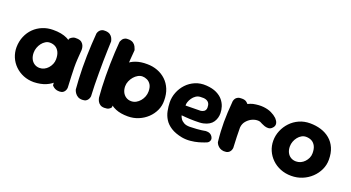

<svg xmlns="http://www.w3.org/2000/svg" viewBox="-48 -1176 3138 1718"><g transform="rotate(20 1521.0 -317.0)"><path d="M287 0Q233 0 187.5 -18.5Q142 -37 107.5 -70.5Q73 -104 54.5 -148Q36 -192 36 -242Q37 -299 57 -346Q77 -393 111.5 -427Q146 -461 192.5 -480Q239 -499 292 -499Q373 -500 428 -473.5Q483 -447 511.5 -391.5Q540 -336 540 -250Q540 -200 525 -155.5Q510 -111 479 -76.5Q448 -42 400 -22Q352 -2 287 0ZM292 -137Q315 -137 335.5 -147Q356 -157 371.5 -174.5Q387 -192 396.5 -214Q406 -236 406 -261Q406 -303 392.5 -329.5Q379 -356 356.5 -369Q334 -382 304 -382Q282 -382 262.5 -370Q243 -358 228.5 -339Q214 -320 205.5 -296.5Q197 -273 197 -248Q197 -216 208.5 -191Q220 -166 242 -151.5Q264 -137 292 -137ZM530 0Q506 0 490.5 -8Q475 -16 467.5 -24Q460 -32 460 -32Q453 -105 448 -175Q443 -245 443.5 -318.5Q444 -392 451 -472Q451 -472 458 -479.5Q465 -487 481 -494.5Q497 -502 523 -499Q551 -497 565.5 -484Q580 -471 585.5 -455.5Q591 -440 591.5 -428Q592 -416 592 -416Q588 -365 585.5 -325.5Q583 -286 583.5 -248Q584 -210 586 -165Q588 -120 591 -58Q591 -58 590 -49.5Q589 -41 583.5 -29.5Q578 -18 565.5 -9Q553 0 530 0Z M749 0Q723 0 706.5 -10Q690 -20 680.5 -33.5Q671 -47 667.5 -57Q664 -67 664 -67Q660 -110 657.5 -162Q655 -214 654 -270.5Q653 -327 654.5 -384.5Q656 -442 659 -497Q662 -552 666 -601Q666 -601 668.5 -609Q671 -617 678.5 -627.5Q686 -638 700.5 -645Q715 -652 739 -650Q765 -648 780 -637Q795 -626 802 -612.5Q809 -599 811.5 -589Q814 -579 814 -579Q813 -541 811 -491.5Q809 -442 808.5 -387Q808 -332 808 -274.5Q808 -217 809 -161.5Q810 -106 813 -57Q813 -57 811.5 -48.5Q810 -40 804 -28.5Q798 -17 785 -8.5Q772 0 749 0Z M1182 0Q1113 0 1065.5 -20Q1018 -40 990.5 -74.5Q963 -109 950.5 -153.5Q938 -198 938 -248Q938 -309 954.5 -356Q971 -403 1002.5 -435Q1034 -467 1081 -483.5Q1128 -500 1188 -499Q1241 -499 1287 -481.5Q1333 -464 1367.5 -431.5Q1402 -399 1421.5 -352Q1441 -305 1441 -244Q1442 -194 1421.5 -150Q1401 -106 1365.5 -72.5Q1330 -39 1283 -19.5Q1236 0 1182 0ZM959 0Q934 0 918.5 -11Q903 -22 896 -35.5Q889 -49 886.5 -59.5Q884 -70 884 -70Q880 -114 877.5 -165Q875 -216 874.5 -272.5Q874 -329 875 -386Q876 -443 879 -497.5Q882 -552 886 -601Q886 -601 889 -609Q892 -617 899 -627.5Q906 -638 921 -645Q936 -652 960 -650Q986 -648 1001.5 -636.5Q1017 -625 1024.5 -610.5Q1032 -596 1035 -586Q1038 -576 1038 -576Q1034 -536 1030.5 -483.5Q1027 -431 1024.5 -372.5Q1022 -314 1020.5 -253.5Q1019 -193 1019.5 -135.5Q1020 -78 1023 -29Q1023 -29 1018 -22Q1013 -15 1000 -7.5Q987 0 959 0ZM1164 -138Q1189 -138 1210 -149.5Q1231 -161 1247.5 -180.5Q1264 -200 1273 -224Q1282 -248 1282 -273Q1282 -313 1267.5 -336.5Q1253 -360 1230.5 -370.5Q1208 -381 1186 -381Q1164 -381 1143.5 -369.5Q1123 -358 1106.5 -339Q1090 -320 1079.5 -295.5Q1069 -271 1069 -246Q1069 -216 1080.5 -191.5Q1092 -167 1114 -152.5Q1136 -138 1164 -138Z M1703 11Q1637 -2 1595.5 -28.5Q1554 -55 1532 -90.5Q1510 -126 1502 -166.5Q1494 -207 1493 -247Q1492 -296 1510.5 -343Q1529 -390 1563 -426.5Q1597 -463 1645 -483.5Q1693 -504 1751 -500Q1810 -496 1849 -477Q1888 -458 1910.5 -430.5Q1933 -403 1943 -371.5Q1953 -340 1953 -311Q1954 -263 1928.5 -225Q1903 -187 1843 -173Q1827 -169 1805.5 -168Q1784 -167 1760.5 -167Q1737 -167 1714 -168Q1691 -169 1673 -170.5Q1655 -172 1644 -173Q1633 -174 1633 -174Q1636 -160 1647 -143Q1658 -126 1679.5 -114Q1701 -102 1736 -102Q1774 -103 1801.5 -105Q1829 -107 1846.5 -109.5Q1864 -112 1872 -113.5Q1880 -115 1880 -115Q1880 -115 1887 -115.5Q1894 -116 1905.5 -114.5Q1917 -113 1928.5 -106.5Q1940 -100 1948 -87Q1957 -72 1956 -61Q1955 -50 1950 -42Q1945 -34 1939.5 -30Q1934 -26 1934 -26Q1934 -26 1913 -17.5Q1892 -9 1858.5 0.5Q1825 10 1784 14Q1743 18 1703 11ZM1636 -268 1776 -270Q1776 -270 1781 -270.5Q1786 -271 1794 -273.5Q1802 -276 1809.5 -281Q1817 -286 1822 -295.5Q1827 -305 1827 -319Q1827 -343 1818 -358.5Q1809 -374 1789 -381.5Q1769 -389 1734 -386Q1711 -385 1692 -372Q1673 -359 1660 -340Q1647 -321 1640.5 -301.5Q1634 -282 1636 -268Z M2087 -70Q2067 -68 2056 -80.5Q2045 -93 2040 -110.5Q2035 -128 2034 -141.5Q2033 -155 2033 -155Q2027 -182 2024.5 -197.5Q2022 -213 2022.5 -222.5Q2023 -232 2024.5 -241.5Q2026 -251 2026 -265Q2030 -324 2053 -370Q2076 -416 2114 -446Q2152 -476 2198 -488Q2253 -499 2296.5 -494.5Q2340 -490 2372.5 -474.5Q2405 -459 2426 -439Q2426 -439 2431 -433.5Q2436 -428 2442.5 -418.5Q2449 -409 2452 -396.5Q2455 -384 2451 -371Q2447 -358 2431 -344Q2417 -332 2398.5 -331.5Q2380 -331 2363 -337Q2346 -343 2334.5 -349Q2323 -355 2323 -355Q2307 -365 2281 -363Q2255 -361 2228 -347Q2202 -332 2184 -309.5Q2166 -287 2162 -257Q2159 -234 2157.5 -216.5Q2156 -199 2155 -184Q2154 -169 2154 -152.5Q2154 -136 2155 -114Q2155 -114 2150 -104Q2145 -94 2130.5 -83.5Q2116 -73 2087 -70ZM2096 -1Q2074 -3 2059.5 -11.5Q2045 -20 2036 -31Q2027 -42 2023.5 -50.5Q2020 -59 2020 -59Q2014 -113 2011.5 -158.5Q2009 -204 2009 -247Q2009 -290 2011.5 -338.5Q2014 -387 2019 -448Q2019 -448 2021 -456Q2023 -464 2029.5 -474.5Q2036 -485 2051 -492.5Q2066 -500 2090 -499Q2117 -499 2132.5 -488Q2148 -477 2155.5 -463.5Q2163 -450 2165.5 -440Q2168 -430 2168 -430Q2164 -381 2162.5 -338Q2161 -295 2161 -252.5Q2161 -210 2162.5 -162.5Q2164 -115 2167 -58Q2167 -58 2165.5 -49Q2164 -40 2157.5 -28Q2151 -16 2136.5 -8Q2122 0 2096 -1Z M2738 0Q2682 0 2635 -19Q2588 -38 2553.5 -71.5Q2519 -105 2500 -148.5Q2481 -192 2481 -242Q2481 -292 2500.5 -338.5Q2520 -385 2554.5 -421.5Q2589 -458 2636 -479Q2683 -500 2739 -500Q2795 -500 2843.5 -485Q2892 -470 2929 -439Q2966 -408 2986.5 -361Q3007 -314 3007 -250Q3007 -200 2986 -155Q2965 -110 2928 -75Q2891 -40 2842.5 -20Q2794 0 2738 0ZM2735 -136Q2758 -136 2778.5 -145.5Q2799 -155 2815 -172Q2831 -189 2840.5 -210Q2850 -231 2850 -256Q2850 -297 2836.5 -323Q2823 -349 2800 -361.5Q2777 -374 2746 -374Q2724 -374 2704.5 -363Q2685 -352 2670 -333Q2655 -314 2646.5 -291Q2638 -268 2638 -244Q2638 -212 2650 -187.5Q2662 -163 2684 -149.5Q2706 -136 2735 -136Z"/></g></svg>

Font: Sour Gummy Black
Style: Bold
Weight: 700
Version: Version 1.000